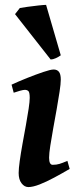

<svg xmlns="http://www.w3.org/2000/svg" viewBox="-20 -739 317 779"><path d="M262.7 -53.7Q231.9 -35.6 200.2 -18.6Q168.5 -1.5 140.9 9.3Q113.3 20 95.2 20Q79.1 20 67.4 4.6Q55.7 -10.7 55.7 -37.1Q55.7 -54.7 60.1 -86.2Q64.5 -117.7 71.3 -155.5Q78.1 -193.4 85 -230.7Q91.8 -268.1 96.2 -297.9Q100.6 -327.6 100.6 -341.8Q100.6 -364.3 95.2 -369.4Q89.8 -374.5 80.6 -374.5Q74.7 -374.5 60.5 -370.6Q46.4 -366.7 35.6 -362.8L26.9 -395.5Q54.2 -408.2 89.6 -422.4Q125 -436.5 155.3 -446.8Q185.5 -457 197.8 -457Q211.4 -457 219 -447.8Q226.6 -438.5 226.6 -416Q226.6 -398.9 221.7 -366.9Q216.8 -335 210 -296.1Q203.1 -257.3 196 -218.5Q189 -179.7 184.1 -147.9Q179.2 -116.2 179.2 -99.1Q179.2 -70.3 193.8 -70.3Q209 -70.3 221.2 -74Q233.4 -77.6 253.4 -86.4ZM226.6 -514.6Q217.3 -507.8 205.8 -502.7Q194.3 -497.6 185.5 -497.6L41 -681.6L60.5 -706.5Q68.4 -708 90.8 -711.2Q113.3 -714.4 136 -716.8Q158.7 -719.2 167 -719.2Z"/></svg>

Font: Gentium Plus
Style: Bold Italic
Weight: 700
Italic angle: -8°
Designer: Victor Gaultney, Annie Olsen, Iska Routamaa, Becca Hirsbrunner
Foundry: SIL International
Version: Version 6.101